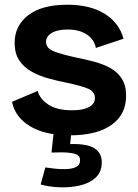

<svg xmlns="http://www.w3.org/2000/svg" viewBox="-20 -559 585 813"><path d="M276 14Q170 14 106.5 -25Q43 -64 31 -128L140 -174Q147 -142 183.5 -117Q220 -92 286 -92Q331 -92 356.5 -105.5Q382 -119 382 -144Q382 -172 350.5 -184.5Q319 -197 261 -209Q225 -216 186.5 -226.5Q148 -237 115 -255Q82 -273 62 -302.5Q42 -332 42 -378Q42 -450 99.5 -494.5Q157 -539 265 -539Q362 -539 423.5 -500.5Q485 -462 503 -395L386 -356Q379 -392 347.5 -413Q316 -434 266 -434Q223 -434 199 -419.5Q175 -405 175 -382Q175 -354 209.5 -341Q244 -328 300 -316Q340 -308 378 -298Q416 -288 447 -271Q478 -254 496 -225.5Q514 -197 514 -153Q514 -74 452 -30Q390 14 276 14ZM152 222 172 150Q187 152 211.5 155Q236 158 261 157Q286 156 302.5 148Q319 140 319 120Q319 114 317 107.5Q315 101 304.5 95.5Q294 90 269 87.5Q244 85 198 87L208 -6H283L277 51Q349 49 380 69Q411 89 411 128Q411 170 384 194Q357 218 315.5 227Q274 236 230 234Q186 232 152 222Z"/></svg>

Font: Bricolage Grotesque 10pt Bricolage Grotesque 10pt Regular
Style: Bold
Weight: 700
Designer: Mathieu Triay
Foundry: Atelier Triay
Version: Version 1.000; ttfautohint (v1.8.4.7-5d5b);gftools[0.9.32]